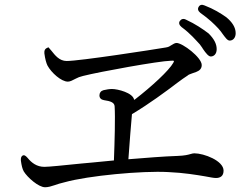

<svg xmlns="http://www.w3.org/2000/svg" viewBox="-20 -817 1040 809"><path d="M170 -28C183 -28 196 -32 211 -37C223 -41 234 -45 252 -49C352 -77 580 -98 688 -92C756 -89 808 -80 844 -74C866 -70 880 -67 890 -67C908 -67 922 -75 922 -98C922 -140 839 -171 799 -171C794 -171 790 -170 783 -168C773 -165 758 -161 728 -160C668 -158 596 -152 521 -146C526 -214 532 -295 536 -336C608 -379 677 -430 727 -468C743 -480 757 -490 771 -499C773 -502 782 -505 790 -508C791 -508 792 -509 793 -509C795 -510 799 -511 807 -514C820 -519 830 -527 830 -543C830 -575 749 -636 724 -636C716 -636 710 -631 701 -626C695 -622 691 -619 679 -617C626 -608 316 -560 261 -560C230 -560 212 -584 196 -604C190 -610 187 -615 185 -617C185 -618 181 -617 176 -614C169 -610 166 -604 167 -592C170 -569 175 -551 180 -541C196 -511 238 -473 266 -473C276 -473 286 -479 300 -486C307 -490 317 -494 330 -497C401 -515 650 -560 699 -561C715 -562 715 -562 710 -552C692 -520 621 -454 546 -396C546 -397 545 -398 545 -399V-397C540 -426 476 -442 452 -442C441 -442 429 -440 416 -437C405 -434 399 -426 399 -415C399 -404 406 -397 418 -395C446 -391 462 -385 463 -369C466 -323 463 -218 460 -141L367 -132C352 -131 338 -129 323 -128C245 -120 185 -114 167 -114C135 -114 113 -131 96 -152C88 -161 82 -165 76 -162C70 -159 67 -152 68 -140C71 -119 74 -106 80 -95C95 -70 142 -28 170 -28ZM745 -703C784 -674 804 -649 822 -630L832 -616L835 -611C848 -592 859 -579 868 -579C880 -579 893 -588 893 -610C893 -633 881 -654 859 -676C834 -695 803 -716 764 -734C753 -740 744 -737 738 -729C732 -721 735 -711 745 -703ZM824 -763C862 -736 882 -716 900 -697C910 -686 913 -681 918 -674C930 -658 938 -646 948 -646C962 -646 973 -658 973 -677C973 -702 958 -724 934 -744C910 -761 881 -779 842 -794C831 -799 822 -797 817 -788C812 -780 814 -771 824 -763Z"/></svg>

Font: 寒蝉锦书宋 Text
Style: Regular
Weight: 400
Designer: 寒蝉锦书宋{Warren} 思源宋体{Ryoko NISHIZUKA 西塚涼子 (kana & ideographs); Frank Grießhammer (Latin, Greek & Cyrillic); Wenlong ZHANG 
Foundry: Adobe & ChillType
Version: Version 2.000;Glyphs 3.1.1 (3135)